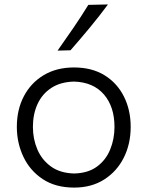

<svg xmlns="http://www.w3.org/2000/svg" viewBox="-20 -832 662 863"><path d="M313.5 11.2Q229.5 11.2 172.1 -26.9Q114.7 -64.9 85.2 -127.2Q55.7 -189.5 55.7 -261.7Q55.7 -339.4 87.4 -399.7Q119.1 -460 176.8 -494.4Q234.4 -528.8 312.5 -528.8Q393.1 -528.8 450 -493.7Q506.8 -458.5 537.1 -397.9Q567.4 -337.4 567.4 -261.7Q567.4 -185.1 536.4 -123.3Q505.4 -61.5 448.2 -25.1Q391.1 11.2 313.5 11.2ZM313.5 -52.2Q376 -53.7 416 -83.3Q456.1 -112.8 475.3 -160.2Q494.6 -207.5 494.6 -261.7Q494.6 -352.1 447.3 -407.2Q399.9 -462.4 313.5 -465.3Q252 -463.9 210.7 -436.8Q169.4 -409.7 148.7 -364.3Q127.9 -318.8 127.9 -261.7Q127.9 -207.5 147.9 -160.4Q168 -113.3 209.2 -83.5Q250.5 -53.7 313.5 -52.2ZM238.8 -604.5Q275.4 -656.2 310.3 -707.3Q345.2 -758.3 377 -810.1L465.3 -812Q426.3 -759.3 383.8 -708Q341.3 -656.7 296.9 -606Z"/></svg>

Font: Pinar-DS1-FD Regular
Style: Regular
Weight: 400
Designer: Amin Abedi
Version: Version 3.000